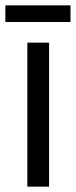

<svg xmlns="http://www.w3.org/2000/svg" viewBox="-37 -696 283 716"><path d="M226 -676H-17V-614H226ZM146 0V-537H65V0Z"/></svg>

Font: Noto Sans Myanmar UI ExtraCondensed
Style: Regular
Weight: 400
Width: 2
Designer: Monotype Design Team
Foundry: Monotype Imaging Inc.
Version: Version 2.103